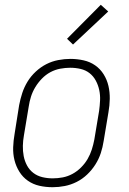

<svg xmlns="http://www.w3.org/2000/svg" viewBox="-20 -774 540 802"><path d="M200 8Q171 8 144.5 2Q118 -4 96.5 -19Q75 -34 61 -56.5Q47 -79 40.5 -105Q34 -131 35 -159Q36 -187 41 -215L60 -335Q65 -361 73 -385.5Q81 -410 95 -433Q109 -456 129.5 -475Q150 -494 173.5 -506Q197 -518 223 -523Q249 -528 274 -528Q302 -528 329 -522Q356 -516 377.5 -501Q399 -486 413 -463.5Q427 -441 433 -415Q439 -389 438.5 -361Q438 -333 433 -305L413 -185Q409 -159 401 -134.5Q393 -110 378.5 -87Q364 -64 344 -45Q324 -26 300 -14Q276 -2 250.5 3Q225 8 200 8ZM200 -29Q221 -29 242 -33Q263 -37 282.5 -47.5Q302 -58 318.5 -74.5Q335 -91 346 -110Q357 -129 363.5 -149.5Q370 -170 374 -191L394 -311Q397 -333 398 -355Q399 -377 394.5 -398Q390 -419 380 -437.5Q370 -456 354 -468.5Q338 -481 317 -486Q296 -491 273 -491Q253 -491 231.5 -487Q210 -483 190.5 -472.5Q171 -462 155 -445.5Q139 -429 127.5 -410Q116 -391 109.5 -370.5Q103 -350 100 -329L80 -209Q76 -187 75.5 -165Q75 -143 79 -122Q83 -101 93 -82.5Q103 -64 119.5 -51.5Q136 -39 157 -34Q178 -29 200 -29ZM285 -588 260 -612 401 -754 432 -726Z"/></svg>

Font: Iosevka SS04 XLt Obl
Style: Regular
Weight: 200
Italic angle: -9°
Monospace: yes
Designer: Belleve Invis
Foundry: Belleve Invis
Version: Version 19.0.0; ttfautohint (v1.8.4)